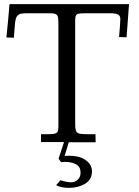

<svg xmlns="http://www.w3.org/2000/svg" viewBox="-20 -687 670 927"><path d="M292 65.9 309.1 64.9Q354.2 64.9 379.4 77.6Q424.1 100.1 424.1 141.1Q424.1 196.8 355 214.8Q335.9 220 315.2 220Q272.9 220 251 207L272 183.1Q302 193.1 322.5 193.1Q343 193.1 356 179.9Q368.9 166.7 368.9 148.3Q368.9 129.9 362.3 120Q355.7 110.1 344.5 105Q313.2 90.6 274.9 95.9L262.9 79.1L289.1 -1H178V-39.1Q194.8 -39.1 206.3 -39.1Q217.8 -39.1 225.6 -39.6Q233.4 -40 237.1 -40.4Q240.7 -40.8 245.5 -42.1Q250.2 -43.5 252.1 -44.7Q253.9 -45.9 256.3 -48.6Q258.8 -51.3 259.4 -53.8Q260 -56.4 260.7 -61Q262 -66.7 262 -81.1V-566.9Q262 -605.2 257.2 -611.7Q252.4 -618.2 246.6 -620.1Q239 -623 218 -623H113Q80.3 -623 72.5 -617.8Q64.7 -612.5 61.5 -607.7Q58.3 -602.8 56.5 -596.6Q54.7 -590.3 53.2 -581.3Q51.8 -569.8 49.9 -543.1Q48.1 -516.4 47.1 -504.9L11 -506.1Q19.8 -590.8 25.9 -667H603L591.1 -507.1L554.9 -508.1Q561 -579.8 561 -595.1Q561 -610.4 550.4 -616.7Q539.8 -623 510 -623Q443.8 -623 407.7 -623Q371.6 -623 365.1 -621.8Q358.6 -620.6 355.7 -620Q352.8 -619.4 349.6 -616Q346.4 -612.5 345.6 -610.5Q344.7 -608.4 343.9 -601.7Q343 -595 343 -590.3V-85Q343 -54 353 -46.1Q362.1 -39.1 400.9 -39.1H440.9L441.9 0H312Z"/></svg>

Font: Linden Hill
Style: Regular
Weight: 400
Version: Version 1.202